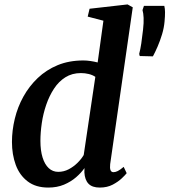

<svg xmlns="http://www.w3.org/2000/svg" viewBox="-20 -837 765 867"><path d="M477.5 -96Q475.5 -78 479 -68.8Q482.5 -59.5 492.5 -59.5Q501.5 -59.5 512 -64.8Q522.5 -70 538.5 -83.5L552 -55Q546.5 -47.5 530.2 -32Q514 -16.5 489 -3.2Q464 10 430.5 10Q396.5 10 379.8 -7.2Q363 -24.5 361 -58.5L361.5 -78Q347 -57 323.8 -36.8Q300.5 -16.5 269 -3.2Q237.5 10 198 10Q141.5 10 105 -17.8Q68.5 -45.5 51.2 -92.2Q34 -139 34 -196Q34 -248 46.8 -300.8Q59.5 -353.5 85.5 -400.5Q111.5 -447.5 150.2 -484.5Q189 -521.5 240.5 -542.8Q292 -564 356.5 -564Q371.5 -564 388.5 -561.5Q405.5 -559 421 -555L447 -743.5L376 -762L384.5 -797.5L556 -817L579.5 -804ZM410.5 -490Q398 -498.5 380.8 -502.8Q363.5 -507 345.5 -507Q305.5 -507 275.2 -488Q245 -469 223.8 -436.5Q202.5 -404 188.8 -364Q175 -324 168.8 -281.5Q162.5 -239 162.5 -200.5Q162.5 -157.5 172.2 -126Q182 -94.5 200 -77.8Q218 -61 243 -61Q268 -61 290 -72.5Q312 -84 329.8 -101.5Q347.5 -119 358 -137ZM670.5 -582.5 611 -584 608.5 -593.5Q614 -614.5 618 -641Q622 -667.5 626 -703.5Q629.5 -734.5 628.5 -756.2Q627.5 -778 623.5 -791.5L630 -810.5H722Q725 -798.5 725.2 -782.2Q725.5 -766 723 -739Q720.5 -711 711.8 -682Q703 -653 692 -627.5Q681 -602 670.5 -582.5Z"/></svg>

Font: Merriweather 28pt SemiBold
Style: Italic
Weight: 600
Italic angle: -7.8°
Version: Version 2.101